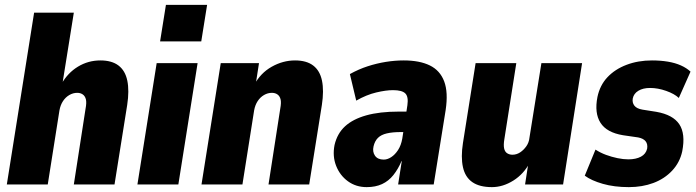

<svg xmlns="http://www.w3.org/2000/svg" viewBox="-20 -757 2857 788"><path d="M8 0 120 -705H283L236 -412H232Q258 -458 300 -483.5Q342 -509 392 -509Q439 -509 466.5 -488Q494 -467 502.5 -426Q511 -385 502 -326L450 0H283L331 -310Q336 -336 332.5 -349.5Q329 -363 319.5 -369.5Q310 -376 297 -376Q280 -376 264.5 -367Q249 -358 238.5 -342Q228 -326 224 -304L176 0Z M637 -587 661 -737H830L806 -587ZM544 0 623 -498H791L712 0Z M807 0 886 -498H1043L1029 -408H1023Q1049 -457 1095 -483Q1141 -509 1191 -509Q1238 -509 1265.5 -488Q1293 -467 1301.5 -426Q1310 -385 1301 -326L1249 0H1082L1130 -310Q1135 -336 1131.5 -349.5Q1128 -363 1118.5 -369.5Q1109 -376 1096 -376Q1079 -376 1063.5 -367Q1048 -358 1037.5 -342Q1027 -326 1023 -304L975 0Z M1485 11Q1441 11 1408 -13Q1375 -37 1359.5 -76.5Q1344 -116 1353 -162Q1364 -209 1396 -238.5Q1428 -268 1483 -283.5Q1538 -299 1617 -299H1667L1654 -215H1625Q1591 -215 1567.5 -209.5Q1544 -204 1531 -191Q1518 -178 1513 -156Q1508 -134 1519 -118Q1530 -102 1555 -102Q1570 -102 1585.5 -112Q1601 -122 1613.5 -141Q1626 -160 1631 -188L1652 -325Q1657 -360 1643.5 -373.5Q1630 -387 1593 -387Q1564 -387 1524 -377.5Q1484 -368 1442 -344L1416 -453Q1452 -473 1489 -485Q1526 -497 1563.5 -503Q1601 -509 1637 -509Q1702 -509 1744 -488.5Q1786 -468 1803 -423Q1820 -378 1809 -305L1760 0H1614L1629 -96H1628Q1614 -63 1594.5 -38.5Q1575 -14 1548 -1.5Q1521 11 1485 11Z M1999 11Q1948 11 1918.5 -9.5Q1889 -30 1880 -71Q1871 -112 1880 -170L1932 -498H2099L2050 -186Q2046 -162 2049 -148Q2052 -134 2061.5 -128Q2071 -122 2083 -122Q2100 -122 2114.5 -131.5Q2129 -141 2140 -156.5Q2151 -172 2153 -192L2202 -498H2369L2291 0H2135L2149 -91H2155Q2130 -43 2087 -16Q2044 11 1999 11Z M2561 11Q2501 11 2454 -2.5Q2407 -16 2380 -36L2424 -143Q2444 -130 2467 -121.5Q2490 -113 2514 -108Q2538 -103 2559 -103Q2590 -103 2610.5 -114Q2631 -125 2636 -147Q2639 -166 2629.5 -177.5Q2620 -189 2599 -193L2537 -202Q2470 -213 2444.5 -253Q2419 -293 2432 -359Q2442 -407 2473 -440Q2504 -473 2551.5 -491Q2599 -509 2656 -509Q2691 -509 2721 -504Q2751 -499 2774.5 -488.5Q2798 -478 2814 -463L2766 -355Q2748 -372 2714 -384Q2680 -396 2648 -396Q2619 -396 2600 -384.5Q2581 -373 2577 -353Q2574 -336 2583.5 -323.5Q2593 -311 2617 -307L2674 -298Q2742 -286 2768 -247Q2794 -208 2780 -136Q2770 -90 2738.5 -56.5Q2707 -23 2661.5 -6Q2616 11 2561 11Z"/></svg>

Font: Nunito Sans 10pt Condensed Black
Style: Italic
Weight: 900
Width: 3
Italic angle: -9°
Designer: Vernon Adams
Foundry: Vernon Adams
Version: Version 3.101;gftools[0.9.27]